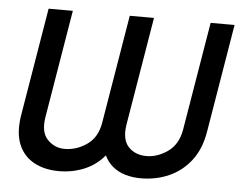

<svg xmlns="http://www.w3.org/2000/svg" viewBox="-44 -599 840 663"><g transform="rotate(5 375.5 -268.0)"><path d="M36.1 -170.9 98.6 -545.9H182.6L120.1 -170.9Q111.8 -118.7 136.5 -93.5Q161.1 -68.4 195.3 -68.4Q236.8 -68.4 272.9 -93.5Q309.1 -118.7 317.4 -170.9L379.9 -545.9H463.9L401.4 -170.9Q393.1 -118.7 416.5 -93.5Q439.9 -68.4 479.5 -68.4Q517.1 -68.4 553 -93.5Q588.9 -118.7 597.7 -170.9L660.2 -545.9H743.2L680.7 -170.9Q670.9 -110.4 640.1 -70.3Q609.4 -30.3 564.5 -10.3Q519.5 9.8 466.8 9.8Q437 9.8 412.1 2.2Q387.2 -5.4 368.9 -20.5Q350.6 -35.6 339.8 -58.6Q311.5 -24.4 270.5 -7.3Q229.5 9.8 182.6 9.8Q132.3 9.8 95.7 -10.3Q59.1 -30.3 42.7 -70.3Q26.4 -110.4 36.1 -170.9Z"/></g></svg>

Font: Inter Tight
Style: Italic
Weight: 400
Italic angle: -9.39999°
Designer: Rasmus Andersson
Foundry: rsms
Version: Version 3.002